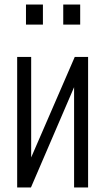

<svg xmlns="http://www.w3.org/2000/svg" viewBox="-20 -830 466 850"><path d="M56 0V-578H118V-133L311 -578H370V0H308V-444L117 0ZM260 -721V-810H335V-721ZM95 -721V-810H170V-721Z"/></svg>

Font: Oswald Light
Style: Regular
Weight: 300
Designer: Vernon Adams
Foundry: Vernon Adams
Version: Version 4.103;gftools[0.9.33.dev8+g029e19f]